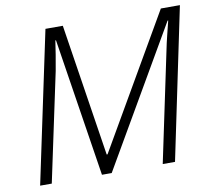

<svg xmlns="http://www.w3.org/2000/svg" viewBox="-79 -804 986 893"><g transform="rotate(-10 414.0 -357.0)"><path d="M40 0 191 -714H273L370 -89H374L736 -714H826L677 0H619L727 -513Q735 -553 744 -588.5Q753 -624 760 -653H757L378 0H332L230 -653H227Q223 -625 217 -587.5Q211 -550 204 -513L95 0Z"/></g></svg>

Font: Noto Sans Light
Style: Italic
Weight: 300
Italic angle: -12°
Designer: Monotype Design Team
Foundry: Monotype Imaging Inc.
Version: Version 2.013; ttfautohint (v1.8.4.7-5d5b)